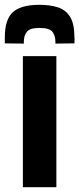

<svg xmlns="http://www.w3.org/2000/svg" viewBox="-64 -777 330 797"><path d="M31 0V-544H170V0ZM100 -757Q144 -757 176.5 -746.5Q209 -736 227 -707Q245 -678 245 -621Q246 -615 245.5 -609Q245 -603 245 -597L166 -596V-604Q166 -629 153.5 -645Q141 -661 100 -661Q60 -661 47.5 -645Q35 -629 35 -604Q35 -599 35 -596L-44 -597Q-44 -603 -44 -609Q-44 -615 -44 -621Q-44 -697 -10 -727Q24 -757 100 -757Z"/></svg>

Font: Georama Condensed
Style: Bold
Weight: 700
Width: 3
Designer: Jean-Baptiste Levee
Foundry: Production Type
Version: Version 1.000